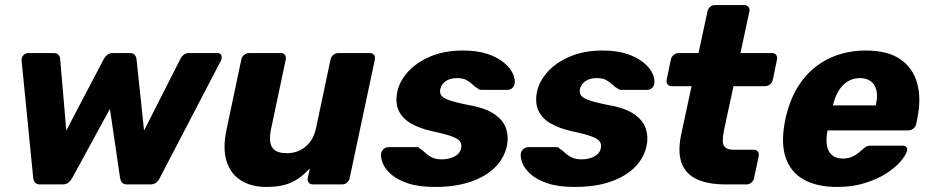

<svg xmlns="http://www.w3.org/2000/svg" viewBox="-20 -730 3677 760"><path d="M139.1 0Q124.9 0 118.9 -7.2Q112.9 -14.5 111.5 -25L65.4 -491.4Q64.4 -502.3 72.4 -511.1Q80.4 -520 92.8 -520H192.2Q205.4 -520 211.1 -513.5Q216.9 -507 217.9 -499.4L242.4 -213.4L391.5 -497.5Q395.8 -504.8 404.1 -512.4Q412.5 -520 426.7 -520H493.9Q508.1 -520 513.7 -512.4Q519.2 -504.8 520.2 -497.5L550.2 -213.4L695.4 -499.4Q698.6 -505.9 706.8 -512.9Q714.9 -520 728 -520H839.5Q853.5 -520 856.4 -510.4Q859.4 -500.9 854.4 -489.9L612.2 -25Q607.1 -14.5 598.2 -7.2Q589.2 0 574.6 0H483.8Q469.5 0 463.4 -7.2Q457.4 -14.5 455.4 -25L415.1 -299L265.6 -25Q259.9 -14.5 250.9 -7.2Q241.9 0 227.2 0Z M1034.5 10Q974.8 10 933.5 -16.1Q892.3 -42.1 876.6 -92.5Q861 -142.9 876.5 -215.9L935.3 -494.9Q937.3 -505.5 946.3 -512.8Q955.4 -520 966 -520H1091.7Q1102.4 -520 1107.8 -512.8Q1113.2 -505.5 1111.2 -494.9L1053.5 -222.1Q1046.5 -189.9 1049.7 -167.9Q1052.9 -146 1068.7 -134.8Q1084.5 -123.6 1115.1 -123.6Q1158.2 -123.6 1189.4 -149.4Q1220.6 -175.2 1230.8 -222.1L1288.5 -494.9Q1290.5 -505.5 1299.6 -512.8Q1308.6 -520 1319.3 -520H1444.4Q1455 -520 1460.4 -512.8Q1465.9 -505.5 1463.9 -494.9L1364.1 -25.1Q1362.1 -14.5 1353.6 -7.2Q1345 0 1334.4 0H1218.6Q1208 0 1202.1 -7.2Q1196.1 -14.5 1198.1 -25.1L1206.3 -63.4Q1184.5 -39.8 1160.8 -23.3Q1137 -6.9 1107.2 1.6Q1077.4 10 1034.5 10Z M1701.9 10Q1637.4 10 1594.7 -4.3Q1552.1 -18.6 1528.1 -40Q1504 -61.4 1495.1 -83.8Q1486.3 -106.2 1488.5 -122.5Q1490.5 -133.5 1499.3 -140.6Q1508.1 -147.6 1517 -147.6H1631.4Q1634.2 -147.6 1636.6 -146.9Q1638.9 -146.1 1641 -142.7Q1652.5 -135.7 1663.4 -125.2Q1674.2 -114.7 1689.7 -107Q1705.1 -99.2 1729.5 -99.2Q1757 -99.2 1778.8 -110.4Q1800.6 -121.5 1805 -142.7Q1808.5 -158.9 1801.3 -169.6Q1794.1 -180.4 1768.9 -189.9Q1743.6 -199.5 1691.1 -210.4Q1641.1 -221.6 1606.7 -241.4Q1572.3 -261.1 1557.9 -292.7Q1543.6 -324.3 1553.1 -368.8Q1561.8 -408.8 1594.8 -445.7Q1627.9 -482.6 1683.3 -506.3Q1738.7 -530 1812.5 -530Q1869.6 -530 1909.7 -516.4Q1949.9 -502.8 1974.7 -482.1Q1999.6 -461.4 2009.9 -439Q2020.1 -416.6 2016.9 -399.4Q2015.9 -388.8 2007.6 -381.5Q1999.2 -374.3 1990.2 -374.3H1885.9Q1881.6 -374.3 1878.1 -375.6Q1874.5 -376.9 1872.5 -379.1Q1861.1 -385.1 1851.1 -395.1Q1841 -405 1827 -412.9Q1813 -420.8 1788.6 -420.8Q1761.7 -420.8 1744.4 -408.8Q1727.1 -396.8 1722.9 -378.1Q1719.7 -364.9 1725.7 -354Q1731.7 -343.1 1756.4 -334Q1781.1 -324.9 1834.9 -314.2Q1901.5 -302.7 1937 -278.2Q1972.5 -253.6 1983.2 -221.2Q1994 -188.9 1986.6 -153.4Q1976.7 -105.2 1939.9 -68.1Q1903 -31 1842.7 -10.5Q1782.5 10 1701.9 10Z M2254.9 10Q2190.4 10 2147.7 -4.3Q2105.1 -18.6 2081.1 -40Q2057 -61.4 2048.1 -83.8Q2039.3 -106.2 2041.5 -122.5Q2043.5 -133.5 2052.3 -140.6Q2061.1 -147.6 2070 -147.6H2184.4Q2187.2 -147.6 2189.6 -146.9Q2191.9 -146.1 2194 -142.7Q2205.5 -135.7 2216.4 -125.2Q2227.2 -114.7 2242.7 -107Q2258.1 -99.2 2282.5 -99.2Q2310 -99.2 2331.8 -110.4Q2353.6 -121.5 2358 -142.7Q2361.5 -158.9 2354.3 -169.6Q2347.1 -180.4 2321.9 -189.9Q2296.6 -199.5 2244.1 -210.4Q2194.1 -221.6 2159.7 -241.4Q2125.3 -261.1 2110.9 -292.7Q2096.6 -324.3 2106.1 -368.8Q2114.8 -408.8 2147.8 -445.7Q2180.9 -482.6 2236.3 -506.3Q2291.7 -530 2365.5 -530Q2422.6 -530 2462.7 -516.4Q2502.9 -502.8 2527.7 -482.1Q2552.6 -461.4 2562.9 -439Q2573.1 -416.6 2569.9 -399.4Q2568.9 -388.8 2560.6 -381.5Q2552.2 -374.3 2543.2 -374.3H2438.9Q2434.6 -374.3 2431.1 -375.6Q2427.5 -376.9 2425.5 -379.1Q2414.1 -385.1 2404.1 -395.1Q2394 -405 2380 -412.9Q2366 -420.8 2341.6 -420.8Q2314.7 -420.8 2297.4 -408.8Q2280.1 -396.8 2275.9 -378.1Q2272.7 -364.9 2278.7 -354Q2284.7 -343.1 2309.4 -334Q2334.1 -324.9 2387.9 -314.2Q2454.5 -302.7 2490 -278.2Q2525.5 -253.6 2536.2 -221.2Q2547 -188.9 2539.6 -153.4Q2529.7 -105.2 2492.9 -68.1Q2456 -31 2395.7 -10.5Q2335.5 10 2254.9 10Z M2852.2 0Q2782.9 0 2738.6 -20.4Q2694.2 -40.9 2678.1 -84.5Q2661.9 -128.1 2676.2 -197L2717.4 -388.9H2638.8Q2628.1 -388.9 2622.5 -396.1Q2616.9 -403.4 2618.9 -414L2635.6 -494.9Q2637.6 -505.5 2646.7 -512.8Q2655.8 -520 2666.4 -520H2745L2780.4 -684.9Q2782.4 -695.5 2790.9 -702.8Q2799.5 -710 2810.1 -710H2925.9Q2936.5 -710 2942.4 -702.8Q2948.4 -695.5 2946.4 -684.9L2911 -520H3036.2Q3046.9 -520 3052.3 -512.8Q3057.7 -505.5 3055.7 -494.9L3039 -414Q3037 -403.4 3028.1 -396.1Q3019.2 -388.9 3008.6 -388.9H2883.4L2845.1 -211Q2840.6 -188.5 2840.9 -171.7Q2841.2 -155 2851.2 -146.2Q2861.2 -137.4 2884.5 -137.4H2963.9Q2974.5 -137.4 2979.9 -130.1Q2985.4 -122.9 2983.4 -112.2L2964.7 -25.1Q2962.7 -14.5 2954.2 -7.2Q2945.6 0 2935 0Z M3293 10Q3214.6 10 3162.5 -18.7Q3110.4 -47.4 3090.6 -104.1Q3070.9 -160.7 3086.1 -244.4Q3087.5 -251.2 3089.6 -261.9Q3091.6 -272.5 3093.8 -278.8Q3113.8 -358 3157.7 -414.4Q3201.6 -470.8 3265.7 -500.4Q3329.9 -530 3407.4 -530Q3494.9 -530 3544.7 -494.9Q3594.5 -459.9 3610.7 -399.7Q3626.9 -339.5 3611.5 -263.3L3606.6 -238.9Q3604.6 -228.3 3595.4 -221Q3586.1 -213.8 3575.5 -213.8H3255.7Q3255.7 -213.1 3255.2 -211Q3254.7 -208.9 3254.4 -206.9Q3249.2 -177.5 3253.3 -153.9Q3257.4 -130.2 3273.1 -116.3Q3288.9 -102.4 3315.6 -102.4Q3335.5 -102.4 3350.4 -108.5Q3365.4 -114.6 3376 -123.2Q3386.6 -131.9 3393.6 -138Q3405 -148.5 3411.1 -151Q3417.3 -153.5 3428.9 -153.5H3553Q3562.6 -153.5 3567.6 -147.7Q3572.6 -141.9 3570 -132.2Q3565.4 -115.1 3544.7 -90.9Q3524 -66.6 3488.1 -43.5Q3452.2 -20.4 3403 -5.2Q3353.7 10 3293 10ZM3277.1 -312.9H3446.4L3446.8 -315Q3454.8 -347.5 3449.4 -371.3Q3444 -395 3427.5 -407.9Q3411 -420.8 3384.1 -420.8Q3357.2 -420.8 3335.9 -407.9Q3314.5 -395 3300 -371.3Q3285.5 -347.5 3277.5 -315Z"/></svg>

Font: Rubik Light
Style: Italic
Weight: 300
Italic angle: -12°
Designer: Hubert and Fischer
Foundry: Hubert and Fischer
Version: Version 2.300;gftools[0.9.30]